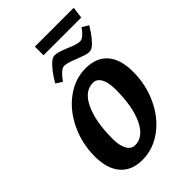

<svg xmlns="http://www.w3.org/2000/svg" viewBox="-231 -855 957 957"><g transform="rotate(-45 247.5 -376.5)"><path d="M30 -167Q30 -259 68 -338.5Q106 -418 170 -464.5Q234 -511 308 -511Q384 -511 424 -465Q464 -419 464 -331Q464 -239 426.5 -159.5Q389 -80 325 -33.5Q261 13 186 13Q111 13 70.5 -34Q30 -81 30 -167ZM340 -330Q340 -380 325 -407Q310 -434 283 -434Q224 -434 189.5 -361.5Q155 -289 155 -168Q155 -119 170 -92Q185 -65 213 -65Q271 -65 305.5 -137Q340 -209 340 -330ZM245 -666Q258 -666 274 -661Q290 -656 315 -646Q361 -625 384 -625Q396 -625 408 -635Q420 -645 428.5 -656Q437 -667 439 -670L473 -650Q469 -643 454 -620Q439 -597 418.5 -576Q398 -555 380 -555Q367 -555 352 -560Q337 -565 311 -575Q263 -595 242 -595Q230 -595 216.5 -583.5Q203 -572 193.5 -559.5Q184 -547 181 -543L148 -564Q152 -572 168 -596.5Q184 -621 205.5 -643.5Q227 -666 245 -666ZM206 -766H480L472 -705H206Z"/></g></svg>

Font: Andada Pro
Style: Bold Italic
Weight: 700
Italic angle: -7°
Designer: Carolina Giovagnoli
Foundry: Huerta Tipografica
Version: Version 3.005; ttfautohint (v1.8.4)